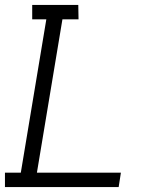

<svg xmlns="http://www.w3.org/2000/svg" viewBox="-33 -755 653 775"><path d="M-13 0V-58H51L154 -677H97V-735H283L284 -677H219L116 -58H455L446 0Z"/></svg>

Font: Iosevka HT Light Extended
Style: Italic
Weight: 300
Width: 7
Italic angle: -9°
Monospace: yes
Designer: Belleve Invis
Foundry: Belleve Invis
Version: Version 32.3.0; ttfautohint (v1.8.4)